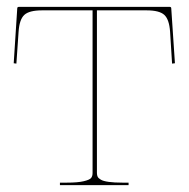

<svg xmlns="http://www.w3.org/2000/svg" viewBox="-20 -540 550 560"><path d="M20 -355.5 30.3 -515.6Q30.3 -520 35.6 -520H474.6Q479.5 -520 479.5 -515.6L490.2 -355.5L481.9 -354.5L476.1 -447.3Q473.6 -483.4 459.2 -496.6Q444.8 -509.8 407.7 -509.8H262.7V-35.2Q262.7 -28.8 264.9 -24.4Q267.1 -20 274.2 -15.9Q281.2 -11.7 297.1 -9.5Q313 -7.3 337.4 -7.3H355V0H154.8V-7.3H174.8Q207 -7.3 224.4 -11.5Q241.7 -15.6 245.8 -21Q250 -26.4 250 -35.2V-509.8H102.5Q65.4 -509.8 51 -496.6Q36.6 -483.4 34.2 -447.3L27.8 -354.5Z"/></svg>

Font: Znikomit
Style: Regular
Weight: 100
Designer: gluk
Foundry: gluk
Version: Version 0.53